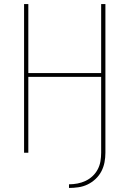

<svg xmlns="http://www.w3.org/2000/svg" viewBox="-20 -755 640 949"><path d="M321 174V156Q342 156 363 152Q384 148 403 139Q422 130 437.5 115.5Q453 101 463 82Q473 63 476.5 42Q480 21 480 0V-375H120V0H99V-735H120V-394H480V-735H501V0Q501 24 496.5 47.5Q492 71 481 92Q470 113 452.5 129.5Q435 146 413.5 156.5Q392 167 368 170.5Q344 174 321 174Z"/></svg>

Font: Zed Sans Thin Extended
Style: Regular
Weight: 100
Width: 7
Designer: Belleve Invis
Foundry: Belleve Invis
Version: Version 1.0.0; ttfautohint (v1.8.4)